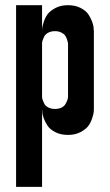

<svg xmlns="http://www.w3.org/2000/svg" viewBox="-20 -520 424 740"><path d="M42 -500H142.1V-399.9Q142.1 -403.8 142.6 -410.9Q143.1 -418 148.4 -435.1Q153.8 -452.1 163.3 -465.1Q172.9 -478 193.4 -489Q213.9 -500 241.9 -500Q270 -500 290.5 -489.5Q311 -479 320.6 -464.6Q330.1 -450.2 335.4 -435.5Q340.8 -420.9 340.8 -410.2L341.8 -399.9V-351.1V-149.9V-100.1Q341.8 -96.2 341.3 -89.1Q340.8 -82 335.4 -64.9Q330.1 -47.9 320.6 -34.9Q311 -22 290.5 -11Q270 0 241.9 0Q213.9 0 193.4 -10.5Q172.9 -21 163.3 -35.4Q153.8 -49.8 148.4 -64.5Q143.1 -79.1 143.1 -89.8L142.1 -100.1V200.2H42ZM191.9 -399.9Q176.8 -399.9 165.8 -394Q154.8 -388.2 150.4 -379.2Q146 -370.1 144 -364Q142.1 -357.9 142.1 -352.1V-147.9Q142.1 -142.1 144 -136Q146 -129.9 150.4 -120.8Q154.8 -111.8 165.8 -106Q176.8 -100.1 191.9 -100.1Q207 -100.1 217.5 -105.5Q228 -110.8 232.9 -119.9Q237.8 -128.9 240 -135.5Q242.2 -142.1 242.2 -147V-350.1Q242.2 -352.1 241.7 -355.5Q241.2 -358.9 238.5 -367.4Q235.8 -376 231.4 -382.6Q227.1 -389.2 216.6 -394.5Q206.1 -399.9 191.9 -399.9Z"/></svg>

Font: OSP-DIN
Style: DIN
Weight: 500
Width: 3
Version: Version 001.000